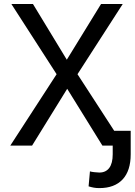

<svg xmlns="http://www.w3.org/2000/svg" viewBox="-20 -731 676 964"><path d="M315.4 -431.2 487.3 -710.9H596.2L369.1 -358.4L601.6 0H494.1L317.4 -285.2L141.1 0H31.7L264.2 -358.4L37.1 -710.9H145.5ZM636.2 -74.2V43.5Q636.2 126.5 595.5 169.9Q554.7 213.4 479 213.4Q463.4 213.4 451.2 211.2Q439 209 424.8 204.6L431.6 129.4Q438.5 131.8 453.9 133.5Q469.2 135.3 479 135.3Q511.2 135.3 528.6 112.1Q545.9 88.9 545.9 43.5V-74.2Z"/></svg>

Font: Roboto Web
Style: Regular
Weight: 400
Designer: Google
Version: Version 1.200310; 2013